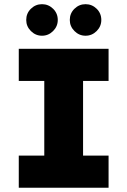

<svg xmlns="http://www.w3.org/2000/svg" viewBox="-20 -884 600 904"><path d="M188.5 0V-654.3H371.1V0ZM68.4 0V-151.4H491.2V0ZM68.4 -502.9V-654.3H491.2V-502.9ZM382.8 -715.8Q352.5 -715.8 330.6 -737.8Q308.6 -759.8 308.6 -790Q308.6 -821.3 330.6 -842.8Q352.5 -864.3 382.8 -864.3Q413.1 -864.3 435.1 -842.8Q457 -821.3 457 -790Q457 -759.8 435.1 -737.8Q413.1 -715.8 382.8 -715.8ZM177.7 -715.8Q147.5 -715.8 125.5 -737.8Q103.5 -759.8 103.5 -790Q103.5 -821.3 125.5 -842.8Q147.5 -864.3 177.7 -864.3Q208 -864.3 230 -842.8Q252 -821.3 252 -790Q252 -759.8 230 -737.8Q208 -715.8 177.7 -715.8Z"/></svg>

Font: Sen ExtraBold
Style: Regular
Weight: 800
Version: Version 2.000;gftools[0.9.31]